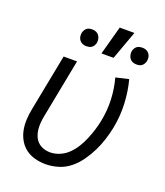

<svg xmlns="http://www.w3.org/2000/svg" viewBox="-142 -860 834 969"><g transform="rotate(20 275.0 -376.0)"><path d="M216 12Q187 12 159 4.5Q131 -3 109.5 -19Q88 -35 74 -59Q60 -83 54.5 -110.5Q49 -138 50.5 -167.5Q52 -197 58 -227L117 -530H189L128 -215Q124 -196 122.5 -177Q121 -158 123 -139.5Q125 -121 132 -104.5Q139 -88 151.5 -76Q164 -64 181.5 -58Q199 -52 218 -52Q243 -52 269 -63Q295 -74 315 -94Q335 -114 349.5 -138Q364 -162 374.5 -187.5Q385 -213 393 -238.5Q401 -264 406 -289Q418 -349 415.5 -407.5Q413 -466 398 -520L467 -536Q483 -476 486 -410Q489 -344 476 -278Q469 -244 458.5 -211Q448 -178 432.5 -146.5Q417 -115 396 -85Q375 -55 347 -32Q319 -9 284.5 1.5Q250 12 216 12ZM475 -618Q464 -618 454.5 -622Q445 -626 439 -634.5Q433 -643 431 -653.5Q429 -664 431 -675Q433 -682 437 -689Q441 -696 447.5 -700.5Q454 -705 461.5 -706.5Q469 -708 476 -708Q487 -708 496.5 -704Q506 -700 512.5 -691.5Q519 -683 520.5 -672.5Q522 -662 520 -651Q518 -644 514 -637Q510 -630 504 -625.5Q498 -621 490.5 -619.5Q483 -618 475 -618ZM206 -618Q195 -618 185.5 -622Q176 -626 169.5 -634.5Q163 -643 161.5 -653.5Q160 -664 162 -675Q164 -682 168 -689Q172 -696 178 -700.5Q184 -705 191.5 -706.5Q199 -708 207 -708Q218 -708 227.5 -704Q237 -700 243 -691.5Q249 -683 251 -672.5Q253 -662 251 -651Q249 -644 245 -637Q241 -630 234.5 -625.5Q228 -621 220.5 -619.5Q213 -618 206 -618ZM291 -610 333 -764H412L356 -610Z"/></g></svg>

Font: Lode Term
Style: Italic
Weight: 400
Italic angle: -11°
Monospace: yes
Designer: Belleve Invis
Foundry: Belleve Invis
Version: Version 29.2.0